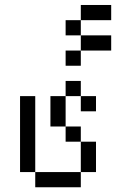

<svg xmlns="http://www.w3.org/2000/svg" viewBox="-20 -708 540 790"><path d="M437.5 -625H312.5V-687.5H437.5ZM62.5 -312.5H125V0H62.5ZM125 0H312.5V62.5H125ZM187.5 -312.5H250V-187.5H187.5ZM250 -187.5H312.5V-125H250ZM250 -375H312.5V-312.5H250ZM250 -500H312.5V-437.5H250ZM250 -625H312.5V-562.5H250ZM312.5 -125H375V0H312.5ZM312.5 -312.5H375V-250H312.5ZM312.5 -562.5H437.5V-500H312.5Z"/></svg>

Font: 寒蝉点阵体 16px
Style: Regular
Weight: 400
Designer: Designed by Warren2060
Foundry: ChillType
Version: Version 1.000